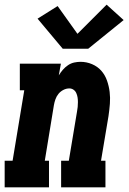

<svg xmlns="http://www.w3.org/2000/svg" viewBox="-31 -803 551 823"><path d="M-11 0V-114H23L73 -416H54V-530H230L221 -480Q229 -493 238.5 -504Q248 -515 260.5 -523.5Q273 -532 287 -535Q301 -538 314 -538Q340 -538 363.5 -528Q387 -518 403 -500Q419 -482 427.5 -458Q436 -434 439 -409Q442 -384 440 -358Q438 -332 434 -305L402 -114H421V0H231V-114H264L299 -324Q301 -334 302 -344.5Q303 -355 303 -365.5Q303 -376 301.5 -385.5Q300 -395 296 -404Q292 -413 284 -418.5Q276 -424 266 -424Q253 -424 240.5 -417.5Q228 -411 219.5 -400.5Q211 -390 206.5 -377Q202 -364 200 -352L161 -114H179V0ZM347 -594H238L130 -723L216 -777L301 -658L426 -783L499 -717Z"/></svg>

Font: Iosevka Curly Slab HvObl
Style: Regular
Weight: 900
Italic angle: -9°
Monospace: yes
Designer: Belleve Invis
Foundry: Belleve Invis
Version: Version 11.1.0; ttfautohint (v1.8.3)